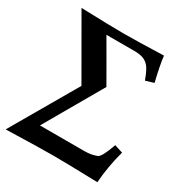

<svg xmlns="http://www.w3.org/2000/svg" viewBox="-171 -858 932 985"><g transform="rotate(30 294.5 -366.0)"><path d="M2.4 1 227.5 -386.7Q140.6 -536.1 27.8 -733.4Q202.6 -727.5 277.3 -727.5Q355.5 -727.5 516.6 -732.9Q522.5 -678.2 544.9 -587.4L496.1 -572.8Q481 -614.7 467.3 -636Q453.6 -657.2 431.9 -667.5Q410.2 -677.7 374 -677.7H207.5Q228 -642.1 273.4 -564Q318.8 -485.8 341.3 -445.8L144.5 -104.5H408.2Q448.7 -104.5 480 -117.2L479.5 -116.7Q500.5 -125.5 529.8 -210L579.1 -194.3Q551.8 -93.8 545.4 0.5Q360.4 -4.9 277.3 -4.9Q204.1 -4.9 2.4 1Z"/></g></svg>

Font: Flanker
Style: Bold
Weight: 700
Designer: Flanker
Foundry: Flanker
Version: Version 2.021